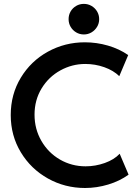

<svg xmlns="http://www.w3.org/2000/svg" viewBox="-20 -941 699 969"><path d="M34.2 -360.4Q34.2 -464.8 85 -548.8Q135.7 -632.8 221.7 -680.2Q307.6 -727.5 408.2 -727.5Q467.8 -727.5 524.9 -710.9Q582 -694.3 627 -663.1L582 -556.6Q552.7 -585.4 506.6 -601.8Q460.4 -618.2 410.2 -618.2Q343.8 -618.2 284.7 -585.7Q225.6 -553.2 189.9 -494.6Q154.3 -436 154.3 -362.3Q154.3 -289.6 189 -229.7Q223.6 -169.9 282.7 -135.7Q341.8 -101.6 412.1 -101.6Q461.4 -101.6 508.8 -118.4Q556.2 -135.3 584 -165L628.9 -59.6Q584.5 -27.3 526.4 -9.8Q468.3 7.8 409.2 7.8Q307.6 7.8 221.7 -40.3Q135.7 -88.4 85 -172.6Q34.2 -256.8 34.2 -360.4ZM326.2 -844.2Q326.2 -865.7 336.4 -883.3Q346.7 -900.9 364.3 -911.1Q381.8 -921.4 403.3 -921.4Q424.3 -921.4 441.9 -911.1Q459.5 -900.9 470 -883.3Q480.5 -865.7 480.5 -844.2Q480.5 -823.2 470 -805.7Q459.5 -788.1 441.9 -777.6Q424.3 -767.1 403.3 -767.1Q381.8 -767.1 364.3 -777.6Q346.7 -788.1 336.4 -805.7Q326.2 -823.2 326.2 -844.2Z"/></svg>

Font: Reddit Sans Fudge SemiBold
Style: Regular
Weight: 600
Designer: Stephen Hutchings
Foundry: Reddit
Version: Version 1.011